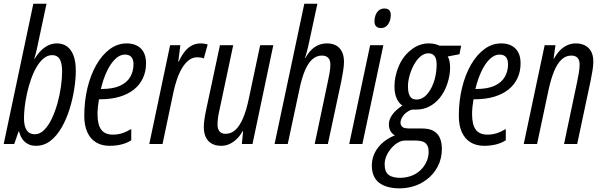

<svg xmlns="http://www.w3.org/2000/svg" viewBox="-20 -780 3262 1040"><path d="M174.8 9.8Q150.4 9.8 131.6 0Q112.8 -9.8 100.8 -27.3Q88.9 -44.9 83.5 -67.9H80.6L57.1 0H0L160.6 -759.8H231.9L180.2 -517.1Q178.2 -508.3 175.8 -498.8Q173.3 -489.3 170.9 -480Q168.5 -470.7 165.5 -460.9H167.5Q183.6 -487.8 202.4 -506.3Q221.2 -524.9 242.7 -534.9Q264.2 -544.9 288.1 -544.9Q320.8 -544.9 343.5 -528.1Q366.2 -511.2 378.4 -478.5Q390.6 -445.8 390.6 -397Q390.6 -353 382.3 -299.1Q374 -245.1 357.4 -190.9Q340.8 -136.7 314.9 -91.1Q289.1 -45.4 254.2 -17.8Q219.2 9.8 174.8 9.8ZM168.5 -52.7Q196.3 -52.7 219.5 -76.2Q242.7 -99.6 260.7 -137.7Q278.8 -175.8 291.3 -220.9Q303.7 -266.1 310.1 -311Q316.4 -356 316.4 -391.6Q316.4 -438.5 303.2 -460Q290 -481.4 263.2 -481.4Q237.8 -481.4 216.6 -463.9Q195.3 -446.3 178.2 -417Q161.1 -387.7 148.2 -351.1Q135.3 -314.5 126.7 -276.1Q118.2 -237.8 114 -202.1Q109.9 -166.5 109.9 -139.6Q109.9 -96.7 124.5 -74.7Q139.2 -52.7 168.5 -52.7Z M573.7 9.8Q530.8 9.8 500 -9Q469.2 -27.8 452.9 -64Q436.5 -100.1 436.5 -152.3Q436.5 -233.4 453.9 -304.4Q471.2 -375.5 502.4 -429.7Q533.7 -483.9 575.4 -514.4Q617.2 -544.9 666 -544.9Q714.4 -544.9 742.7 -517.6Q771 -490.2 771 -436.5Q771 -393.1 754.4 -357.2Q737.8 -321.3 706.1 -295.7Q674.3 -270 628.2 -256.1Q582 -242.2 522.9 -242.2H516.1Q512.7 -222.7 510.5 -202.1Q508.3 -181.6 508.3 -161.1Q508.3 -103.5 528.8 -77.1Q549.3 -50.8 590.8 -50.8Q617.7 -50.8 640.4 -57.9Q663.1 -64.9 690.9 -81.1V-20Q666 -4.4 636.7 2.7Q607.4 9.8 573.7 9.8ZM526.4 -297.9H529.8Q591.3 -297.9 629.4 -315.2Q667.5 -332.5 685.3 -363Q703.1 -393.6 703.1 -432.6Q703.1 -457 691.9 -470.7Q680.7 -484.4 656.2 -484.4Q629.4 -484.4 604.2 -460.2Q579.1 -436 559.1 -394Q539.1 -352.1 526.4 -297.9Z M788.6 0 901.4 -535.2H957L945.8 -446.8H948.7Q963.4 -479.5 981 -501.2Q998.5 -522.9 1020 -533.9Q1041.5 -544.9 1067.9 -544.9Q1077.6 -544.9 1086.7 -543.5Q1095.7 -542 1105 -539.1L1084 -463.4Q1076.2 -466.8 1067.6 -468.3Q1059.1 -469.7 1048.8 -469.7Q1022 -469.7 1001 -452.6Q980 -435.5 964.1 -407.7Q948.2 -379.9 937.3 -346.4Q926.3 -313 919.4 -280.3L860.4 0Z M1178.7 9.8Q1147.9 9.8 1127 -2Q1106 -13.7 1095 -36.4Q1084 -59.1 1084 -91.8Q1084 -110.4 1087.6 -135.5Q1091.3 -160.6 1096.2 -183.1L1171.4 -535.2H1243.2L1170.4 -191.4Q1165 -168.9 1161.6 -147.2Q1158.2 -125.5 1158.2 -106Q1158.2 -82 1168.9 -68.6Q1179.7 -55.2 1202.1 -55.2Q1232.9 -55.2 1256.3 -77.4Q1279.8 -99.6 1297.6 -142.6Q1315.4 -185.5 1328.1 -247.1L1389.2 -535.2H1460.4L1347.7 0H1290L1296.9 -68.8H1293.9Q1279.8 -43.9 1261.5 -26.4Q1243.2 -8.8 1222.2 0.5Q1201.2 9.8 1178.7 9.8Z M1467.3 0 1628.4 -759.8H1699.2L1655.3 -556.2Q1652.3 -541.5 1648.7 -526.1Q1645 -510.7 1640.9 -495.6Q1636.7 -480.5 1632.3 -465.8H1634.3Q1648.4 -491.7 1666 -509.3Q1683.6 -526.9 1705.1 -535.9Q1726.6 -544.9 1751.5 -544.9Q1779.8 -544.9 1800.3 -533.7Q1820.8 -522.5 1832 -500.2Q1843.3 -478 1843.3 -445.3Q1843.3 -424.3 1838.4 -394Q1833.5 -363.8 1828.1 -336.9L1755.9 0H1684.6L1753.9 -328.6Q1759.8 -355 1764.6 -381.6Q1769.5 -408.2 1769.5 -431.2Q1769.5 -454.1 1757.8 -466.6Q1746.1 -479 1723.6 -479Q1695.3 -479 1672.6 -459.5Q1649.9 -439.9 1632.3 -399.4Q1614.7 -358.9 1601.6 -294.9L1538.6 0Z M1871.6 0 1984.9 -535.2H2056.6L1942.9 0ZM2043.9 -627.9Q2026.4 -627.9 2017.3 -637.5Q2008.3 -647 2008.3 -665Q2008.3 -682.1 2014.2 -697.8Q2020 -713.4 2032 -723.6Q2043.9 -733.9 2062 -733.9Q2079.1 -733.9 2087.9 -725.3Q2096.7 -716.8 2096.7 -698.7Q2096.7 -669.9 2082.5 -648.9Q2068.4 -627.9 2043.9 -627.9Z M2147.5 240.2Q2073.7 240.7 2033.7 210Q1993.7 179.2 1994.1 115.2Q1995.1 62 2027.8 19.5Q2060.5 -22.9 2119.1 -46.9Q2104 -54.2 2095.2 -70.3Q2086.4 -86.4 2086.4 -106.4Q2086.4 -131.8 2104 -157.5Q2121.6 -183.1 2159.7 -208.5Q2140.1 -220.7 2128.4 -247.3Q2116.7 -273.9 2116.7 -312Q2116.7 -365.7 2139.2 -419.7Q2161.6 -473.6 2203.1 -506.8Q2223.1 -524.4 2248.8 -534.7Q2274.4 -544.9 2302.2 -544.9Q2322.8 -544.9 2337.2 -541Q2351.6 -537.1 2360.4 -532.7H2478L2468.8 -486.3L2405.3 -474.1Q2412.1 -462.9 2415 -447.3Q2418 -431.6 2418 -413.1Q2418 -371.6 2403.1 -326.9Q2388.2 -282.2 2362.3 -250Q2338.4 -220.7 2306.4 -203.6Q2274.4 -186.5 2235.4 -186.5Q2225.6 -186.5 2216.8 -186.3Q2208 -186 2204.1 -184.1Q2175.8 -170.9 2162.6 -151.4Q2149.4 -131.8 2149.4 -115.7Q2149.4 -97.7 2164.1 -89.4Q2169.4 -86.9 2177 -85.7Q2184.6 -84.5 2193.8 -84H2266.6Q2306.2 -84 2329.6 -70.1Q2353 -56.2 2363.3 -31.2Q2373.5 -6.3 2373.5 26.4Q2373.5 79.6 2350.3 123.3Q2327.1 167 2288.6 194.3Q2259.8 216.3 2223.1 228Q2186.5 239.7 2147.5 240.2ZM2150.4 183.1Q2179.2 182.6 2205.8 173.3Q2232.4 164.1 2252.9 146Q2274.4 127.9 2288.1 100.3Q2301.8 72.8 2301.8 43Q2301.8 28.8 2298.6 17.3Q2295.4 5.9 2286.6 -3.4Q2279.8 -10.3 2266.8 -14.2Q2253.9 -18.1 2234.9 -18.6H2172.9Q2148.4 -18.6 2123 0.7Q2097.7 20 2080.6 49.6Q2063.5 79.1 2063.5 109.4Q2063.5 152.3 2086.4 168.2Q2109.4 184.1 2150.4 183.1ZM2236.3 -240.7Q2265.6 -240.7 2289.1 -264.9Q2312.5 -289.1 2327.4 -328.6Q2342.3 -368.2 2344.7 -414.6Q2346.2 -436 2343.3 -452.6Q2340.3 -469.2 2331.5 -479Q2326.2 -484.9 2318.6 -488Q2311 -491.2 2300.3 -491.2Q2277.8 -491.2 2258.5 -475.1Q2239.3 -459 2224.4 -433.1Q2209.5 -407.2 2200.4 -377.4Q2191.4 -347.7 2189.9 -319.8Q2189.5 -303.2 2191.2 -288.8Q2192.9 -274.4 2197.8 -264.6Q2208 -240.7 2236.3 -240.7Z M2602.5 9.8Q2559.6 9.8 2528.8 -9Q2498 -27.8 2481.7 -64Q2465.3 -100.1 2465.3 -152.3Q2465.3 -233.4 2482.7 -304.4Q2500 -375.5 2531.2 -429.7Q2562.5 -483.9 2604.2 -514.4Q2646 -544.9 2694.8 -544.9Q2743.2 -544.9 2771.5 -517.6Q2799.8 -490.2 2799.8 -436.5Q2799.8 -393.1 2783.2 -357.2Q2766.6 -321.3 2734.9 -295.7Q2703.1 -270 2657 -256.1Q2610.8 -242.2 2551.8 -242.2H2544.9Q2541.5 -222.7 2539.3 -202.1Q2537.1 -181.6 2537.1 -161.1Q2537.1 -103.5 2557.6 -77.1Q2578.1 -50.8 2619.6 -50.8Q2646.5 -50.8 2669.2 -57.9Q2691.9 -64.9 2719.7 -81.1V-20Q2694.8 -4.4 2665.5 2.7Q2636.2 9.8 2602.5 9.8ZM2555.2 -297.9H2558.6Q2620.1 -297.9 2658.2 -315.2Q2696.3 -332.5 2714.1 -363Q2731.9 -393.6 2731.9 -432.6Q2731.9 -457 2720.7 -470.7Q2709.5 -484.4 2685.1 -484.4Q2658.2 -484.4 2633.1 -460.2Q2607.9 -436 2587.9 -394Q2567.9 -352.1 2555.2 -297.9Z M2816.9 0 2930.2 -535.2H2988.8L2978.5 -462.4H2981Q2995.6 -489.3 3013.7 -507.6Q3031.7 -525.9 3053.5 -535.4Q3075.2 -544.9 3099.6 -544.9Q3126.5 -544.9 3147.7 -534.4Q3168.9 -523.9 3181.4 -502.2Q3193.8 -480.5 3193.8 -445.8Q3193.8 -424.8 3189.2 -397Q3184.6 -369.1 3179.2 -342.8L3106.4 0H3035.2L3105.5 -333.5Q3110.8 -358.4 3115.2 -384.5Q3119.6 -410.6 3119.6 -431.2Q3119.6 -454.1 3108.4 -466.6Q3097.2 -479 3074.7 -479Q3044.4 -479 3021.2 -457Q2998 -435.1 2980.7 -392.6Q2963.4 -350.1 2950.2 -288.1L2889.2 0Z"/></svg>

Font: Open Sans Condensed
Style: Italic
Weight: 400
Width: 3
Italic angle: -12°
Designer: Monotype Design Team
Foundry: Monotype Imaging Inc.
Version: Version 3.000